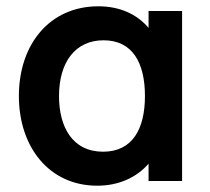

<svg xmlns="http://www.w3.org/2000/svg" viewBox="-20 -575 668 610"><path d="M452 -486.5C415 -530 360.5 -555 292.5 -555C137.5 -555 40 -434 40 -270C40 -108 136 15 289 15C357 15 414 -11 452 -55V0H558.5V-540H452ZM307.5 -93C210 -93 167.5 -172 167.5 -269.5C167.5 -378 219.5 -447 309 -447C401 -447 440.5 -375.5 440.5 -270C440.5 -165.5 401 -93 307.5 -93Z"/></svg>

Font: Hauora
Style: Bold
Weight: 700
Designer: Wayne Shih
Foundry: WCYS
Version: Version 1.001;hotconv 1.0.109;makeotfexe 2.5.65596